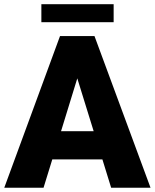

<svg xmlns="http://www.w3.org/2000/svg" viewBox="-22 -880 726 900"><path d="M499 0 458 -132.8H223.1L182.1 0H-2L259.3 -710.9H420.9L683.6 0ZM264.2 -265.1H417L340.3 -512.7ZM510.7 -860.4V-775.9H171.9V-860.4Z"/></svg>

Font: Vazirmatn RD UI Black
Style: Regular
Weight: 900
Designer: Saber Rastikerdar
Foundry: Saber Rastikerdar
Version: Version 33.003